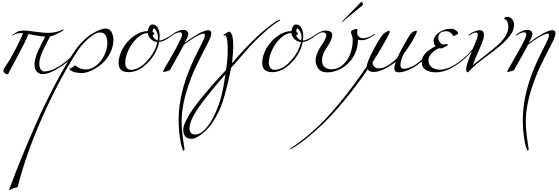

<svg xmlns="http://www.w3.org/2000/svg" viewBox="-20 -790 6256 2150"><path d="M74 34Q71 42 59 42Q47 42 32.5 28.5Q18 15 18 3.5Q18 -8 22 -15.5Q26 -23 36 -39Q46 -55 60 -76Q124 -172 198 -328Q228 -392 238 -420Q174 -420 153 -410Q146 -406 135.5 -399Q125 -392 122.5 -392Q120 -392 120 -396Q120 -400 126 -404Q170 -436 193.5 -442Q217 -448 248.5 -448Q280 -448 373 -435Q466 -422 516 -422Q603 -422 668 -452Q684 -460 692 -460L694 -458Q694 -448 634 -418Q574 -388 540 -382Q532 -365 504.5 -312Q477 -259 462.5 -229Q448 -199 434 -156.5Q420 -114 420 -75Q420 -36 436.5 -13Q453 10 476 10Q587 10 748 -126Q815 -185 846 -232Q850 -238 854 -238Q858 -238 858 -235Q858 -232 856 -228Q802 -156 748.5 -109Q695 -62 607.5 -11Q520 40 458 40Q432 40 410 26Q366 -1 366 -74Q366 -105 381 -151Q396 -197 409.5 -227Q423 -257 452 -313.5Q481 -370 486 -380Q435 -382 298 -408Q297 -406 290.5 -389Q284 -372 281 -366.5Q278 -361 265.5 -333.5Q253 -306 236 -274Q176 -159 114 -42Q85 6 74 34Z M802 -198Q847 -267 901 -322Q955 -378 1004 -408Q1104 -470 1164 -470Q1209 -470 1229.5 -430.5Q1250 -391 1250 -346Q1250 -268 1213 -195.5Q1176 -123 1121 -75.5Q1066 -28 1005 0Q944 28 897 28Q850 28 817 18.5Q784 9 771 -1.5Q758 -12 758 -17Q758 -22 762 -23Q786 -30 797 -40Q818 -60 820 -60Q820 -60 836 -48Q882 -12 942.5 -12Q1003 -12 1060 -59Q1117 -106 1149.5 -175Q1182 -244 1182 -303Q1182 -426 1102 -426Q1045 -426 968 -355.5Q891 -285 854 -228Q657 71 465.5 496Q274 921 178 1304Q177 1308 154 1312Q131 1316 124 1320Q89 1340 85.5 1340Q82 1340 82 1337.5Q82 1335 119.5 1234.5Q157 1134 227.5 961Q298 788 384 593.5Q470 399 583 181.5Q696 -36 802 -198Z M1696 -400 1690 -402Q1690 -381 1706.5 -362.5Q1723 -344 1746 -338Q1748 -351 1748 -371Q1748 -376 1748 -382Q1748 -410 1731 -441Q1714 -472 1704 -472Q1690 -472 1690 -432Q1696 -430 1702 -424Q1708 -418 1708 -413Q1708 -408 1703 -404Q1698 -400 1696 -400ZM1742 -320Q1702 -322 1670.5 -351Q1639 -380 1636 -420Q1577 -420 1516.5 -365Q1456 -310 1419 -231Q1382 -152 1382 -82Q1382 -55 1398.5 -31.5Q1415 -8 1446 -8Q1536 -8 1627.5 -108Q1719 -208 1742 -320ZM1831 -342Q1796 -323 1762 -320Q1737 -192 1634.5 -87Q1532 18 1420 18Q1308 18 1308 -84Q1308 -166 1356.5 -250Q1405 -334 1482 -388Q1559 -442 1636 -442Q1638 -467 1651 -491.5Q1664 -516 1688 -516Q1725 -516 1746.5 -479Q1768 -442 1768 -384Q1768 -368 1764 -336Q1809 -336 1908 -404Q1917 -410 1919.5 -410Q1922 -410 1922 -406Q1922 -402 1915.5 -398Q1909 -394 1890.5 -380.5Q1872 -367 1860.5 -359.5Q1849 -352 1831 -342Z M2048 -312Q2153 -386 2212 -418Q2280 -452 2313 -452Q2346 -452 2346 -414Q2346 -385 2312 -318Q2278 -251 2218 -133.5Q2158 -16 2116 94Q2014 362 2014 568Q2014 674 2038 826Q2046 876 2046 881.5Q2046 887 2042.5 892.5Q2039 898 2036 898Q2029 898 2016 857Q2003 816 1991.5 732Q1980 648 1980 556Q1980 231 2156 -135Q2210 -246 2242 -309Q2274 -372 2274 -393Q2274 -414 2260 -414Q2218 -414 2101 -334Q2042 -294 2038 -288Q2036 -280 2022 -256Q1984 -188 1984 -186L1884 -8Q1878 1 1865 3Q1852 5 1837.5 10.5Q1823 16 1818 16Q1806 16 1806 6Q1806 2 1864 -96Q2020 -364 2020 -402Q2020 -428 1996 -428Q1961 -428 1916 -398Q1907 -392 1904.5 -392Q1902 -392 1902 -396Q1902 -400 1908 -404Q1977 -456 2034 -456Q2059 -456 2073.5 -442Q2088 -428 2088 -406Q2088 -384 2048 -312Z M2504 42Q2294 282 2198 422.5Q2102 563 2102 648Q2102 716 2166 716Q2222 716 2279 655.5Q2336 595 2386 487Q2436 379 2461.5 275Q2487 171 2504 42ZM2500 -396 2486 -392Q2482 -392 2482 -396Q2482 -400 2488 -404Q2539 -436 2547 -436Q2555 -436 2568 -418Q2592 -384 2592 -274Q2592 -211 2578 -82Q2737 -267 2851 -373Q2965 -479 3072 -552Q3108 -570 3114 -570Q3118 -570 3118 -564Q3118 -560 3078 -538Q2999 -484 2914 -405Q2829 -326 2777.5 -269Q2726 -212 2655 -130Q2584 -48 2568 -30Q2501 309 2430 458Q2359 607 2270 685.5Q2181 764 2124 764Q2032 764 2032 662Q2032 622 2064 558Q2096 494 2139 433Q2182 372 2247 293Q2312 214 2354 166Q2482 23 2510 -4Q2530 -124 2530 -236Q2530 -348 2512 -384Q2506 -396 2500 -396Z M3304 -400 3298 -402Q3298 -381 3314.5 -362.5Q3331 -344 3354 -338Q3356 -351 3356 -371Q3356 -376 3356 -382Q3356 -410 3339 -441Q3322 -472 3312 -472Q3298 -472 3298 -432Q3304 -430 3310 -424Q3316 -418 3316 -413Q3316 -408 3311 -404Q3306 -400 3304 -400ZM3350 -320Q3310 -322 3278.5 -351Q3247 -380 3244 -420Q3185 -420 3124.5 -365Q3064 -310 3027 -231Q2990 -152 2990 -82Q2990 -55 3006.5 -31.5Q3023 -8 3054 -8Q3144 -8 3235.5 -108Q3327 -208 3350 -320ZM3439 -342Q3404 -323 3370 -320Q3345 -192 3242.5 -87Q3140 18 3028 18Q2916 18 2916 -84Q2916 -166 2964.5 -250Q3013 -334 3090 -388Q3167 -442 3244 -442Q3246 -467 3259 -491.5Q3272 -516 3296 -516Q3333 -516 3354.5 -479Q3376 -442 3376 -384Q3376 -368 3372 -336Q3417 -336 3516 -404Q3525 -410 3527.5 -410Q3530 -410 3530 -406Q3530 -402 3523.5 -398Q3517 -394 3498.5 -380.5Q3480 -367 3468.5 -359.5Q3457 -352 3439 -342Z M3982 -460 3980 -418Q3980 -399 3997.5 -380.5Q4015 -362 4044 -362Q4104 -362 4164 -404Q4173 -410 4175.5 -410Q4178 -410 4178 -406Q4178 -402 4172 -398Q4088 -340 4038 -340Q4009 -340 3988 -346Q3988 -277 3966 -216Q3944 -155 3908 -113Q3874 -71 3828 -40Q3740 20 3644 20Q3605 20 3578 6Q3550 -10 3538 -32Q3514 -74 3514 -112Q3514 -169 3558 -248Q3604 -317 3619 -346.5Q3634 -376 3634 -393.5Q3634 -411 3623.5 -419.5Q3613 -428 3591 -428Q3569 -428 3524 -398Q3515 -392 3512.5 -392Q3510 -392 3510 -396Q3510 -400 3516 -404Q3575 -448 3630 -448Q3658 -448 3679 -436Q3700 -424 3700 -401Q3700 -378 3690.5 -352Q3681 -326 3671 -309Q3661 -292 3641.5 -261Q3622 -230 3616 -220Q3586 -168 3586 -113.5Q3586 -59 3617.5 -36.5Q3649 -14 3692 -14Q3764 -14 3819.5 -64Q3875 -114 3902.5 -188.5Q3930 -263 3930 -344Q3930 -373 3920 -394.5Q3910 -416 3910 -430.5Q3910 -445 3935 -455.5Q3960 -466 3971 -466Q3982 -466 3982 -460ZM3814 -552 4008 -752Q4026 -770 4030 -770Q4034 -770 4039 -758.5Q4044 -747 4044 -740Q4044 -733 4036 -728Q3995 -692 3930.5 -640.5Q3866 -589 3822 -550Q3818 -542 3813 -542Q3808 -542 3808 -544Z M4304 -432 4332 -446Q4340 -446 4342 -443.5Q4344 -441 4344 -433Q4344 -424 4322 -382Q4266 -272 4152 -94Q4152 -81 4154.5 -68.5Q4157 -56 4174.5 -40Q4192 -24 4224 -24Q4275 -24 4333 -63Q4391 -102 4428 -142Q4450 -190 4506 -290.5Q4562 -391 4576 -408Q4611 -446 4640 -446Q4648 -446 4648 -434Q4648 -422 4601.5 -339.5Q4555 -257 4498 -184Q4464 -110 4464 -58Q4464 -42 4473 -31Q4482 -20 4496 -20Q4541 -20 4591 -44Q4641 -68 4680.5 -102.5Q4720 -137 4753 -171.5Q4786 -206 4806.5 -230Q4827 -254 4830.5 -254Q4834 -254 4834 -248Q4834 -242 4732 -132Q4659 -56 4579 -18Q4499 20 4447.5 20Q4396 20 4396 -26Q4396 -56 4412 -98Q4260 16 4164 16Q4117 16 4098 -14Q3967 178 3832 340Q3697 502 3596.5 597.5Q3496 693 3411 760.5Q3326 828 3281.5 854Q3237 880 3230.5 880Q3224 880 3224 877.5Q3224 875 3261.5 852Q3299 829 3377.5 768Q3456 707 3554.5 613.5Q3653 520 3796.5 345.5Q3940 171 4088 -48Q4088 -94 4163 -234Q4238 -374 4272 -408Q4288 -424 4304 -432Z M4920 -248 4902 -250Q4879 -250 4828.5 -207Q4778 -164 4778 -114.5Q4778 -65 4813.5 -37.5Q4849 -10 4908 -10Q4999 -10 5112.5 -91Q5226 -172 5276 -248Q5280 -254 5284 -254Q5288 -254 5288 -251Q5288 -248 5286 -244Q5175 -100 5018 -20Q4934 20 4861.5 20Q4789 20 4745.5 -8.5Q4702 -37 4702 -98Q4702 -130 4720 -161Q4738 -192 4766 -214Q4821 -258 4860 -272Q4836 -291 4836 -332Q4836 -385 4896 -426.5Q4956 -468 5026 -468Q5061 -468 5085.5 -450Q5110 -432 5110 -414Q5110 -411 5086.5 -397.5Q5063 -384 5060.5 -384Q5058 -384 5049.5 -398Q5041 -412 5022.5 -426Q5004 -440 4978 -440Q4888 -440 4888 -364Q4888 -340 4905.5 -316Q4923 -292 4936 -292L4974 -296Q4996 -296 4996 -290Q4996 -281 4970 -268Q4967 -267 4949.5 -257.5Q4932 -248 4920 -248Z M5400 -396Q5400 -356 5355 -256Q5310 -156 5274 -60Q5310 -90 5410.5 -168Q5511 -246 5566 -296Q5672 -398 5672 -486Q5672 -517 5664.5 -537.5Q5657 -558 5648 -565.5Q5639 -573 5631.5 -578Q5624 -583 5624 -585.5Q5624 -588 5630 -592Q5645 -602 5666 -602Q5687 -602 5711.5 -578Q5736 -554 5736 -516Q5736 -453 5696.5 -398.5Q5657 -344 5597.5 -292.5Q5538 -241 5442 -169.5Q5346 -98 5317 -73.5Q5288 -49 5265.5 -26Q5243 -3 5231.5 8.5Q5220 20 5215 20Q5210 20 5205 10Q5200 0 5200 -15Q5200 -30 5209 -63Q5218 -96 5226.5 -119.5Q5235 -143 5253.5 -190Q5272 -237 5276 -247.5Q5280 -258 5291.5 -284Q5303 -310 5310 -327Q5330 -376 5330 -401Q5330 -426 5308 -426Q5284 -426 5242 -398Q5233 -392 5230.5 -392Q5228 -392 5228 -396Q5228 -400 5233 -404Q5238 -408 5252.5 -417.5Q5267 -427 5296.5 -439.5Q5326 -452 5351.5 -452Q5377 -452 5388.5 -435.5Q5400 -419 5400 -396Z M5902 -312Q6007 -386 6066 -418Q6134 -452 6167 -452Q6200 -452 6200 -414Q6200 -385 6166 -318Q6132 -251 6072 -133.5Q6012 -16 5970 94Q5868 362 5868 568Q5868 674 5892 826Q5900 876 5900 881.5Q5900 887 5896.5 892.5Q5893 898 5890 898Q5883 898 5870 857Q5857 816 5845.5 732Q5834 648 5834 556Q5834 231 6010 -135Q6064 -246 6096 -309Q6128 -372 6128 -393Q6128 -414 6114 -414Q6072 -414 5955 -334Q5896 -294 5892 -288Q5890 -280 5876 -256Q5838 -188 5838 -186L5738 -8Q5732 1 5719 3Q5706 5 5691.5 10.5Q5677 16 5672 16Q5660 16 5660 6Q5660 2 5718 -96Q5874 -364 5874 -402Q5874 -428 5850 -428Q5815 -428 5770 -398Q5761 -392 5758.5 -392Q5756 -392 5756 -396Q5756 -400 5762 -404Q5831 -456 5888 -456Q5913 -456 5927.5 -442Q5942 -428 5942 -406Q5942 -384 5902 -312Z"/></svg>

Font: Miama
Style: Regular
Weight: 400
Italic angle: 16.5°
Designer: Linus Romer
Foundry: Linus Romer
Version: 0.32